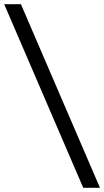

<svg xmlns="http://www.w3.org/2000/svg" viewBox="-39 -770 498 918"><path d="M-19 -750 359 128H439L61 -750Z"/></svg>

Font: Roboto Serif 20pt
Style: Regular
Weight: 400
Designer: Greg Gazdowicz
Foundry: Commercial Type
Version: Version 1.008